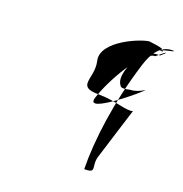

<svg xmlns="http://www.w3.org/2000/svg" viewBox="-98 -511 641 674"><g transform="rotate(20 223.0 -174.0)"><path d="M200 -296C182 -368 324 -424 352 -424C330 -424 418 -420 404 -406C362 -406 469 -422 435 -422C393 -422 368 -386 353 -338C304 -182 285 -30 287 76C338 76 304 58 319 15C334 -32 363 -128 378 -174C354 -166 308 -188 245 -188C157 -188 214 -233 200 -296ZM237 -172C216 -102 401 -259 393 -258C378 -248 358 -241 343 -241C329 -238 317 -235 309 -240C297 -254 294 -273 305 -306C323 -362 358 -394 401 -390C425 -410 424 -416 386 -382C336 -382 257 -239 237 -172Z"/></g></svg>

Font: Zinc
Style: Obl
Weight: 400
Version: Version 1